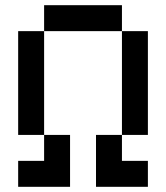

<svg xmlns="http://www.w3.org/2000/svg" viewBox="-20 -720 640 740"><path d="M50 0V-100H150V-200H50V-600H150V-700H450V-600H550V-200H450V-100H550V0H350V-200H450V-600H150V-200H250V0Z"/></svg>

Font: Matrix Sans
Style: Regular
Weight: 400
Designer: Brad Neil
Version: Version 1.100